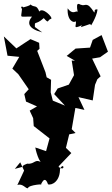

<svg xmlns="http://www.w3.org/2000/svg" viewBox="-47 -745 580 996"><path d="M58 97 78 140 43 215C71 204 87 236 98 231C101 213 191 208 164 214C167 212 184 159 202 211C221 218 268 196 264 124C292 143 284 94 264 131C283 121 249 129 259 116L323 49L295 22L312 -48L345 -55L325 -75L344 -185L391 -175L360 -241L434 -224L446 -305L458 -334L475 -349L431 -441L472 -448L513 -477L480 -563L434 -538L420 -498L345 -493L299 -455L342 -430L325 -431L337 -355L310 -306L252 -286L234 -257L290 -197L227 -223L216 -266L218 -331L195 -344L189 -370L146 -481L158 -492L156 -523L111 -542L38 -494L-27 -556L-8 -456C12 -454 33 -452 53 -450L17 -389L48 -360L102 -282L79 -257L88 -218L145 -193L107 -171L125 -132L128 -91L210 -27L192 39L136 20C137 27 154 105 180 106C132 69 138 109 94 104C45 123 105 113 30 131ZM134 -605C133 -641 134 -610 180 -651C210 -618 195 -641 219 -648C227 -656 173 -710 157 -685C140 -726 132 -701 109 -724C125 -720 67 -703 61 -705C94 -703 50 -723 67 -698C63 -647 49 -660 119 -659C93 -627 97 -597 172 -577ZM372 -604C430 -622 414 -623 428 -614C417 -603 454 -652 459 -696C437 -698 448 -686 442 -680C402 -743 397 -710 374 -720C370 -718 343 -747 356 -683C348 -694 332 -663 304 -702C300 -639 335 -623 346 -635C352 -613 326 -591 378 -614Z"/></svg>

Font: Asimov Aggro
Style: Medium
Weight: 500
Designer: Google
Version: Version 2.000980; 2014